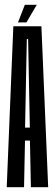

<svg xmlns="http://www.w3.org/2000/svg" viewBox="-20 -785 232 805"><path d="M8.2 0 35.9 -675H153.6L182 0H109.5L105.5 -195.4H84.8L80.8 0ZM85.1 -249.9H105.1L97.9 -621.2H92.4ZM55.4 -691 84.1 -764.8H134.2L90.7 -691Z"/></svg>

Font: Anybody UltraCondensed Thin
Style: Regular
Weight: 100
Width: 1
Designer: Tyler Finck
Foundry: Etcetera Type Company
Version: Version 1.110